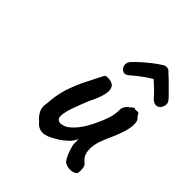

<svg xmlns="http://www.w3.org/2000/svg" viewBox="-167 -681 793 793"><g transform="rotate(45 230.0 -284.0)"><path d="M337 -2Q327 -12 319.5 -29.5Q312 -47 306 -70Q304 -78 304.5 -89.5Q305 -101 304 -107Q301 -100 294.5 -90Q288 -80 282 -75Q278 -71 264 -59.5Q250 -48 236 -41Q203 -20 179 -20.5Q155 -21 136 -45Q120 -58 111 -76.5Q102 -95 108 -123Q110 -158 118 -191.5Q126 -225 151 -281Q172 -322 183 -344Q194 -366 197 -370Q212 -375 230 -369.5Q248 -364 250 -350Q256 -340 249.5 -313.5Q243 -287 225 -252Q211 -218 199 -185.5Q187 -153 184.5 -130Q182 -107 196 -102Q205 -97 224.5 -104Q244 -111 269.5 -141.5Q295 -172 322 -237Q330 -257 334 -272.5Q338 -288 339 -307Q337 -319 343.5 -331Q350 -343 362 -350Q366 -355 373 -359.5Q380 -364 382 -359L398 -360Q402 -361 406 -353Q410 -345 415 -341Q426 -332 423.5 -302Q421 -272 398 -218Q379 -177 372.5 -156Q366 -135 365 -115Q365 -97 369.5 -83.5Q374 -70 389 -57Q400 -50 401.5 -36Q403 -22 402 -10Q400 -1 388 3.5Q376 8 361.5 6.5Q347 5 337 -2ZM271 -446Q254 -429 240.5 -434Q227 -439 223 -454Q219 -469 230 -483Q233 -487 244.5 -498Q256 -509 271.5 -522.5Q287 -536 303 -548Q319 -560 329 -566Q343 -577 354.5 -575Q366 -573 372 -564Q384 -554 401.5 -536.5Q419 -519 434 -504Q449 -489 451 -486Q461 -475 459.5 -462Q458 -449 449.5 -440Q441 -431 428.5 -432Q416 -433 402 -449Q395 -458 379 -473.5Q363 -489 348 -502Q336 -495 320 -484Q304 -473 291 -462.5Q278 -452 271 -446Z"/></g></svg>

Font: Caveat SemiBold
Style: Regular
Weight: 600
Designer: Pablo Impallari
Foundry: Pablo Impallari
Version: Version 2.000